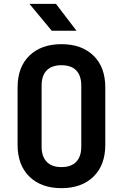

<svg xmlns="http://www.w3.org/2000/svg" viewBox="-20 -970 640 1000"><path d="M300 10Q195 10 133.3 -49.9Q71.6 -109.9 71.6 -215.9V-514.1Q71.6 -620.7 133.3 -680.4Q195 -740 300 -740Q405 -740 466.7 -680.4Q528.4 -620.7 528.4 -514.6V-215.9Q528.4 -109.9 466.7 -49.9Q405 10 300 10ZM300 -99.7Q350.8 -99.7 377 -127.3Q403.3 -155 403.3 -205.9V-524.1Q403.3 -575.6 377.3 -603Q351.4 -630.3 300 -630.3Q249 -630.3 222.9 -603Q196.7 -575.6 196.7 -524.1V-205.9Q196.7 -155 223.2 -127.3Q249.6 -99.7 300 -99.7ZM249.4 -810 133.3 -950H271.3L378.4 -810Z"/></svg>

Font: Atlassian Mono
Style: Regular
Weight: 400
Monospace: yes
Designer: Philipp Nurullin, Konstantin Bulenkov
Foundry: Modifications by Atlassian Pty Ltd, manufactured by JetBrains
Version: Version 2.304